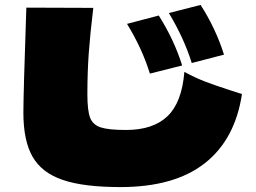

<svg xmlns="http://www.w3.org/2000/svg" viewBox="-20 -763 1040 780"><path d="M759 -507Q728 -607 666 -710L795 -743Q857 -646 890 -541ZM469 -3Q320 -3 235 -32Q150 -61 112.5 -126Q75 -191 75 -305Q75 -381 87 -732L359 -731Q346 -623 340.5 -546Q335 -469 335 -379Q335 -314 346 -285Q357 -256 389 -245.5Q421 -235 492 -235Q602 -235 660.5 -291Q719 -347 729 -471Q771 -448 811 -432.5Q851 -417 916 -396L963 -381Q935 -196 811.5 -99.5Q688 -3 469 -3ZM589 -464Q557 -567 496 -666L625 -700Q688 -600 720 -497Z"/></svg>

Font: Mantou Sans
Style: Regular
Weight: 400
Designer: Mant0u / artakana
Foundry: Mant0u / artakana
Version: Version 1.001;October 22, 2023;FontCreator 14.0.0.2901 64-bi